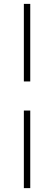

<svg xmlns="http://www.w3.org/2000/svg" viewBox="-20 -801 279 990"><path d="M136 -781V-381H103V-781ZM136 -231V169H103V-231Z"/></svg>

Font: Exo 2 ExtraLight
Style: Regular
Weight: 250
Designer: Natanael Gama
Foundry: Natanael Gama
Version: Version 2.010